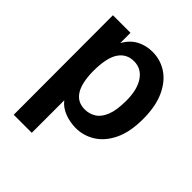

<svg xmlns="http://www.w3.org/2000/svg" viewBox="-182 -587 865 865"><g transform="rotate(45 250.0 -154.5)"><path d="M48 167 47 -466H159V-401Q181 -440 215 -458Q249 -476 290 -476Q341 -476 382.5 -448.5Q424 -421 449 -366.5Q474 -312 474 -231Q474 -149 448 -95Q422 -41 379.5 -14.5Q337 12 288 12Q251 12 217 -1Q183 -14 163 -40V167ZM257 -76Q286 -76 310 -91Q334 -106 348 -141Q362 -176 362 -237Q362 -306 335.5 -346Q309 -386 263 -387Q215 -388 188.5 -349.5Q162 -311 162 -224Q164 -76 257 -76Z"/></g></svg>

Font: Ligconsolata
Style: Bold
Weight: 700
Monospace: yes
Designer: Raph Levien, Cyreal, Brenton Simpson
Foundry: Raph Levien, Cyreal, Google
Version: Version 3.001; ttfautohint (v1.8.2.53-6de2)